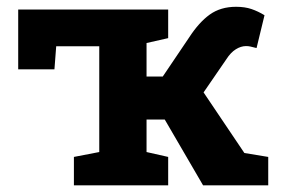

<svg xmlns="http://www.w3.org/2000/svg" viewBox="-20 -557 859 577"><path d="M202.1 0V-85.4L278.3 -100.1V-418H148.9L143.6 -348.6H34.7V-528.3H485.4V-442.4L420.4 -427.7V-327.1H469.2L548.3 -444.3Q578.1 -490.2 610.6 -513.4Q643.1 -536.6 689.5 -536.6Q715.8 -536.6 735.8 -529.8Q755.9 -522.9 774.9 -511.2L751 -412.6Q737.3 -416 732.2 -417.2Q727.1 -418.5 719.2 -418.5Q704.1 -418.5 688.7 -408.9Q673.3 -399.4 660.2 -378.9L591.8 -279.3L714.4 -97.2L786.1 -85.4V0H590.3L475.1 -197.8H420.4V-100.1L485.4 -85.4V0Z"/></svg>

Font: Roboto Slab
Style: Bold
Weight: 700
Designer: Google
Version: Version 2.000; ttfautohint (v1.8.1.43-b0c9)